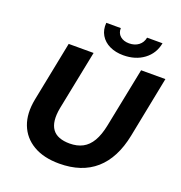

<svg xmlns="http://www.w3.org/2000/svg" viewBox="-158 -1035 1112 1181"><g transform="rotate(20 398.0 -444.5)"><path d="M359 12Q257 12 189 -28Q121 -68 93.5 -139.5Q66 -211 85 -308L163 -700H326L248 -311Q239 -264 243 -229Q247 -194 263.5 -171Q280 -148 309 -137Q338 -126 377 -126Q426 -126 462 -145Q498 -164 522 -205Q546 -246 559 -311L637 -700H796L717 -301Q686 -146 596 -67Q506 12 359 12ZM501 -749Q451 -749 412 -767.5Q373 -786 352.5 -820.5Q332 -855 336 -901H431Q430 -868 452 -849Q474 -830 510 -830Q547 -830 572 -849Q597 -868 603 -901H704Q691 -831 636 -790Q581 -749 501 -749Z"/></g></svg>

Font: MOST Montserrat
Style: Bold Italic
Weight: 700
Italic angle: -11.3°
Designer: Julieta Ulanovsky
Foundry: Julieta Ulanovsky
Version: Version 8.000;March 11, 2024;FontCreator 15.0.0.2926 64-bit